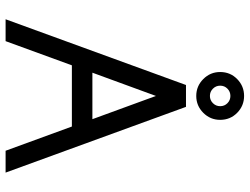

<svg xmlns="http://www.w3.org/2000/svg" viewBox="-123 -769 892 686"><g transform="rotate(90 323.0 -426.0)"><path d="M596.7 0H518.6L432.1 -236.8H213.4L127 0H48.8L283.7 -644.5H361.8ZM405.8 -310.1 322.8 -537.1 239.7 -310.1ZM322.8 -681.2Q287.6 -681.2 262.5 -706.3Q237.3 -731.4 237.3 -766.6Q237.3 -802.7 262.5 -827.4Q287.6 -852.1 322.8 -852.1Q357.9 -852.1 383.1 -827.4Q408.2 -802.7 408.2 -766.6Q408.2 -731.4 383.1 -706.3Q357.9 -681.2 322.8 -681.2ZM322.8 -730Q337.9 -730 348.6 -740.7Q359.4 -751.5 359.4 -766.6Q359.4 -782.2 348.6 -792.7Q337.9 -803.2 322.8 -803.2Q307.6 -803.2 296.9 -792.7Q286.1 -782.2 286.1 -766.6Q286.1 -751.5 296.9 -740.7Q307.6 -730 322.8 -730Z"/></g></svg>

Font: Catrinity
Style: Regular
Weight: 400
Designer: Alexander Lange
Foundry: High-Logic / Made with FontCreator
Version: Version 2.090;May 20, 2024;FontCreator 15.0.0.2974 64-bit